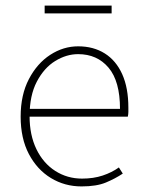

<svg xmlns="http://www.w3.org/2000/svg" viewBox="-20 -656 518 688"><path d="M272 12Q212 12 162.5 -18Q113 -48 83.5 -104Q54 -160 54 -238Q54 -316 83.5 -372.5Q113 -429 160 -459.5Q207 -490 260 -490Q315 -490 355.5 -464.5Q396 -439 418 -390Q440 -341 440 -270Q440 -263 440 -255Q440 -247 438 -238H70V-266H410Q410 -365 369 -413.5Q328 -462 260 -462Q218 -462 178 -437.5Q138 -413 112 -363.5Q86 -314 86 -240Q86 -172 110.5 -121.5Q135 -71 178 -43.5Q221 -16 274 -16Q315 -16 348 -27Q381 -38 406 -56L420 -34Q393 -16 359.5 -2Q326 12 272 12ZM140 -608V-636H380V-608Z"/></svg>

Font: Source Sans 3 ExtraLight ExtraLight
Style: Regular
Weight: 250
Version: Version 3.052;hotconv 1.1.0;makeotfexe 2.6.0